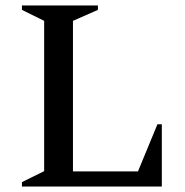

<svg xmlns="http://www.w3.org/2000/svg" viewBox="-20 -680 676 700"><path d="M60 0V-16L141 -56V-604L60 -644V-660H337V-644L246 -604V-55H483L554 -227H570V0Z"/></svg>

Font: Spectral Medium
Style: Regular
Weight: 500
Designer: Jean-Baptiste Levee
Foundry: Production Type
Version: Version 2.001